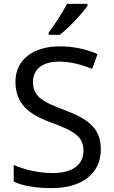

<svg xmlns="http://www.w3.org/2000/svg" viewBox="-20 -964 589 994"><path d="M433 -934V-944H327C304 -899 261 -833 232 -796V-784H290C337 -820 408 -897 433 -934ZM502 -191C502 -303 433 -350 307 -397C191 -440 151 -469 151 -541C151 -603 197 -645 286 -645C348 -645 407 -628 457 -607L485 -684C431 -708 366 -724 288 -724C153 -724 60 -655 60 -542C60 -431 122 -374 244 -330C373 -283 412 -253 412 -183C412 -112 357 -68 251 -68C175 -68 99 -89 51 -110V-24C96 -2 167 10 247 10C403 10 502 -64 502 -191Z"/></svg>

Font: Noto Sans Caucasian Albanian
Style: Regular
Weight: 400
Designer: Monotype Design Team
Foundry: Monotype Imaging Inc.
Version: Version 2.005